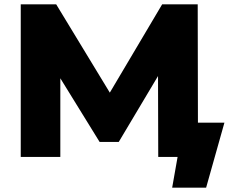

<svg xmlns="http://www.w3.org/2000/svg" viewBox="-20 -720 1063 881"><path d="M770 141.1 794.9 0H706.1L705.1 -371.1L524.9 -68.8H437L256.8 -360.8V0H75.2V-700.2H237.8L483.9 -294.9L724.1 -700.2H887.2L888.2 -157.2H1009.8L925.8 141.1Z"/></svg>

Font: Montserrat ExtraBold
Style: Regular
Weight: 800
Designer: Julieta Ulanovsky
Foundry: Julieta Ulanovsky
Version: Version 9.000